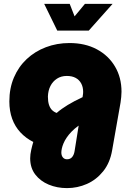

<svg xmlns="http://www.w3.org/2000/svg" viewBox="-20 -749 681 986"><path d="M324 217Q273 217 230 199Q187 181 161 147Q135 113 135 64Q135 44 140.5 20Q146 -4 151 -20Q113 -39 85 -69Q57 -99 42.5 -139Q28 -179 28 -228Q28 -296 51.5 -351Q75 -406 117 -445.5Q159 -485 215.5 -506.5Q272 -528 337 -528Q417 -528 477 -496Q537 -464 570.5 -407.5Q604 -351 604 -278Q604 -265 602.5 -250.5Q601 -236 599 -222L556 22Q545 87 510 130.5Q475 174 426.5 195.5Q378 217 324 217ZM324 69Q341 69 350.5 57.5Q360 46 363 27L384 -104Q363 -89 348 -73.5Q333 -58 322.5 -42.5Q312 -27 306 -12.5Q300 2 297.5 14Q295 26 295 34Q295 50 303 59.5Q311 69 324 69ZM271 -169Q295 -190 328 -210Q361 -230 404 -250L405 -257Q406 -262 406.5 -267.5Q407 -273 407 -277Q407 -302 397 -320.5Q387 -339 368.5 -349Q350 -359 323 -359Q294 -359 272.5 -345Q251 -331 239 -307.5Q227 -284 226 -253Q226 -228 231.5 -211Q237 -194 247 -184Q257 -174 271 -169ZM274 -592 207 -729H338L363 -665L416 -729H558L436 -592Z"/></svg>

Font: MuseoModerno Black
Style: Italic
Weight: 900
Italic angle: -9°
Designer: Pablo Cosgaya, Héctor Gatti, Marcela Romero, and the Authors of The MuseoModerno Project.
Foundry: Omnibus-Type Team
Version: Version 1.003